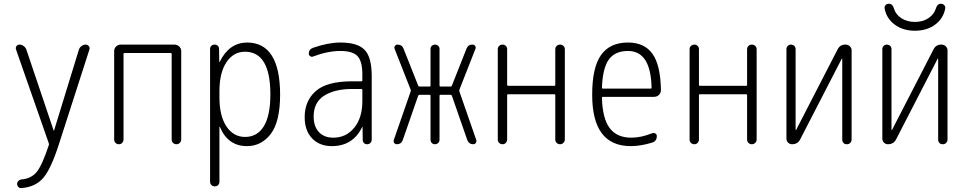

<svg xmlns="http://www.w3.org/2000/svg" viewBox="-20 -752 5040 1001"><path d="M234.4 -4.9 63.5 -494.1Q60.5 -503.9 65.9 -511.7Q71.3 -519.5 81.1 -519.5Q92.8 -519.5 103 -512.2Q113.3 -504.9 117.2 -494.1L259.8 -71.3Q259.8 -70.3 260.7 -70.3Q261.7 -70.3 261.7 -71.3L391.6 -494.1Q395.5 -504.9 405.3 -512.2Q415 -519.5 426.8 -519.5Q436.5 -519.5 442.9 -511.7Q449.2 -503.9 446.3 -494.1L287.1 0Q245.1 130.9 204.1 177.2Q163.1 223.6 90.8 228.5Q82 229.5 75.7 222.7Q69.3 215.8 69.3 207Q69.3 198.2 75.7 191.4Q82 184.6 90.8 183.6Q141.6 179.7 170.4 145.5Q199.2 111.3 234.4 4.9Q236.3 0 234.4 -4.9Z M575.2 -24.4V-485.4Q575.2 -500 585.4 -509.8Q595.7 -519.5 611.3 -519.5H888.7Q903.3 -519.5 914.1 -509.8Q924.8 -500 924.8 -485.4V-25.4Q924.8 -14.6 917.5 -7.3Q910.2 0 899.9 0Q889.6 0 882.3 -6.8Q875 -13.7 875 -25.4V-470.7Q875 -475.6 870.1 -475.6H628.9Q624 -475.6 624 -470.7V-24.4Q624 -14.6 617.2 -7.3Q610.4 0 600.1 0Q589.8 0 582.5 -6.8Q575.2 -13.7 575.2 -24.4Z M1124 -275.4V-245.1Q1124 -147.5 1160.6 -92.8Q1197.3 -38.1 1257.8 -38.1Q1321.3 -38.1 1355.5 -93.8Q1389.6 -149.4 1389.6 -259.8Q1389.6 -481.4 1257.8 -482.4Q1197.3 -482.4 1160.6 -427.7Q1124 -373 1124 -275.4ZM1075.2 195.3V-497.1Q1075.2 -506.8 1082 -513.2Q1088.9 -519.5 1099.1 -519.5Q1109.4 -519.5 1115.7 -513.2Q1122.1 -506.8 1122.1 -497.1L1123 -429.7Q1123 -428.7 1124 -428.7Q1126 -428.7 1126 -430.7Q1174.8 -529.3 1267.6 -530.3Q1439.5 -530.3 1440.4 -259.8Q1440.4 -117.2 1391.6 -53.7Q1342.8 9.8 1267.6 9.8Q1168.9 9.8 1127 -88.9Q1127 -90.8 1126 -90.8Q1124 -90.8 1124 -89.8V195.3Q1124 206.1 1117.2 212.9Q1110.4 219.7 1100.1 219.7Q1089.8 219.7 1082.5 212.9Q1075.2 206.1 1075.2 195.3Z M1815.4 -288.1Q1725.6 -288.1 1670.4 -253.4Q1615.2 -218.8 1615.2 -144.5Q1615.2 -92.8 1642.6 -63.5Q1669.9 -34.2 1717.8 -34.2Q1784.2 -34.2 1826.7 -85.9Q1869.1 -137.7 1869.1 -224.6V-283.2Q1869.1 -288.1 1864.3 -288.1ZM1710 9.8Q1645.5 9.8 1606.9 -30.8Q1568.4 -71.3 1568.4 -141.6Q1568.4 -225.6 1626 -276.9Q1683.6 -328.1 1815.4 -328.1H1864.3Q1869.1 -328.1 1869.1 -332V-365.2Q1869.1 -432.6 1843.8 -459.5Q1818.4 -486.3 1754.9 -486.3Q1688.5 -486.3 1611.3 -457Q1604.5 -454.1 1597.2 -459Q1589.8 -463.9 1589.8 -471.7Q1589.8 -495.1 1612.3 -502.9Q1691.4 -530.3 1754.9 -530.3Q1844.7 -530.3 1881.3 -491.7Q1918 -453.1 1918 -355.5V-23.4Q1918 -13.7 1911.1 -6.8Q1904.3 0 1894 0Q1883.8 0 1877.4 -6.3Q1871.1 -12.7 1871.1 -23.4L1870.1 -89.8Q1870.1 -90.8 1869.1 -90.8Q1868.2 -90.8 1868.2 -89.8Q1820.3 9.8 1710 9.8Z M2048.8 0Q2040 0 2035.2 -6.8Q2030.3 -13.7 2033.2 -22.5L2121.1 -275.4Q2123 -280.3 2121.1 -284.2L2037.1 -498Q2034.2 -505.9 2039.1 -512.7Q2043.9 -519.5 2051.8 -519.5Q2076.2 -519.5 2084 -498L2160.2 -305.7Q2162.1 -300.8 2167 -300.8H2219.7Q2224.6 -300.8 2224.6 -305.7V-497.1Q2224.6 -506.8 2231.4 -513.2Q2238.3 -519.5 2248 -519.5Q2257.8 -519.5 2264.6 -513.2Q2271.5 -506.8 2271.5 -497.1V-305.7Q2271.5 -300.8 2276.4 -300.8H2329.1Q2334 -300.8 2335.9 -305.7L2412.1 -498Q2420.9 -520.5 2444.3 -519.5Q2452.1 -519.5 2457 -512.7Q2461.9 -505.9 2459 -498L2375 -284.2Q2374 -280.3 2375 -275.4L2462.9 -22.5Q2465.8 -14.6 2460.9 -7.3Q2456.1 0 2447.3 0Q2424.8 0 2416 -22.5L2335.9 -252.9Q2334 -257.8 2329.1 -257.8H2276.4Q2271.5 -257.8 2271.5 -252.9V-23.4Q2271.5 -13.7 2264.6 -6.8Q2257.8 0 2248 0Q2238.3 0 2231.4 -6.3Q2224.6 -12.7 2224.6 -23.4V-252.9Q2224.6 -257.8 2219.7 -257.8H2167Q2162.1 -257.8 2160.2 -252.9L2080.1 -22.5Q2072.3 0 2048.8 0Z M2575.2 -24.4V-496.1Q2575.2 -505.9 2582.5 -512.7Q2589.8 -519.5 2600.1 -519.5Q2610.4 -519.5 2617.2 -512.7Q2624 -505.9 2624 -496.1V-309.6Q2624 -304.7 2628.9 -304.7H2870.1Q2875 -304.7 2875 -309.6V-495.1Q2875 -505.9 2882.3 -512.7Q2889.6 -519.5 2899.9 -519.5Q2910.2 -519.5 2917.5 -512.7Q2924.8 -505.9 2924.8 -495.1V-25.4Q2924.8 -14.6 2917.5 -7.3Q2910.2 0 2899.9 0Q2889.6 0 2882.3 -6.8Q2875 -13.7 2875 -25.4V-255.9Q2875 -260.7 2870.1 -260.7H2628.9Q2624 -260.7 2624 -255.9V-24.4Q2624 -14.6 2617.2 -7.3Q2610.4 0 2600.1 0Q2589.8 0 2582.5 -6.8Q2575.2 -13.7 2575.2 -24.4Z M3253.9 -486.3Q3186.5 -486.3 3154.3 -441.9Q3122.1 -397.5 3118.2 -294.9Q3118.2 -290 3123 -290H3372.1Q3377 -290 3377 -294.9Q3373 -486.3 3253.9 -486.3ZM3268.6 9.8Q3066.4 9.8 3067.4 -259.8Q3067.4 -399.4 3113.3 -464.8Q3159.2 -530.3 3253.9 -530.3Q3339.8 -530.3 3381.8 -471.2Q3423.8 -412.1 3425.8 -282.2Q3425.8 -267.6 3415.5 -257.3Q3405.3 -247.1 3389.6 -247.1H3123Q3118.2 -247.1 3118.2 -242.2Q3121.1 -133.8 3158.7 -84Q3196.3 -34.2 3271.5 -34.2Q3322.3 -34.2 3380.9 -57.6Q3388.7 -60.5 3396.5 -56.2Q3404.3 -51.8 3404.3 -43Q3404.3 -16.6 3380.9 -8.8Q3320.3 9.8 3268.6 9.8Z M3575.2 -24.4V-496.1Q3575.2 -505.9 3582.5 -512.7Q3589.8 -519.5 3600.1 -519.5Q3610.4 -519.5 3617.2 -512.7Q3624 -505.9 3624 -496.1V-309.6Q3624 -304.7 3628.9 -304.7H3870.1Q3875 -304.7 3875 -309.6V-495.1Q3875 -505.9 3882.3 -512.7Q3889.6 -519.5 3899.9 -519.5Q3910.2 -519.5 3917.5 -512.7Q3924.8 -505.9 3924.8 -495.1V-25.4Q3924.8 -14.6 3917.5 -7.3Q3910.2 0 3899.9 0Q3889.6 0 3882.3 -6.8Q3875 -13.7 3875 -25.4V-255.9Q3875 -260.7 3870.1 -260.7H3628.9Q3624 -260.7 3624 -255.9V-24.4Q3624 -14.6 3617.2 -7.3Q3610.4 0 3600.1 0Q3589.8 0 3582.5 -6.8Q3575.2 -13.7 3575.2 -24.4Z M4109.4 0Q4097.7 0 4088.9 -8.3Q4080.1 -16.6 4080.1 -29.3V-496.1Q4080.1 -505.9 4086.9 -512.7Q4093.8 -519.5 4104 -519.5Q4114.3 -519.5 4121.1 -512.7Q4127.9 -505.9 4127.9 -496.1V-75.2Q4127.9 -74.2 4128.9 -74.2Q4130.9 -74.2 4130.9 -75.2L4346.7 -494.1Q4359.4 -520.5 4389.6 -519.5Q4401.4 -519.5 4410.6 -510.7Q4419.9 -502 4419.9 -490.2V-24.4Q4419.9 -14.6 4413.1 -7.3Q4406.2 0 4395 0Q4383.8 0 4377.4 -6.8Q4371.1 -13.7 4371.1 -24.4V-445.3Q4371.1 -446.3 4370.1 -446.3Q4368.2 -446.3 4368.2 -445.3L4152.3 -26.4Q4139.6 0 4109.4 0Z M4885.7 -732.4Q4895.5 -732.4 4902.3 -725.6Q4909.2 -718.8 4908.2 -709Q4899.4 -657.2 4856.4 -624.5Q4813.5 -591.8 4750 -591.8Q4686.5 -591.8 4643.6 -624.5Q4600.6 -657.2 4591.8 -709Q4590.8 -718.8 4597.2 -725.6Q4603.5 -732.4 4614.3 -732.4Q4633.8 -732.4 4640.6 -708Q4649.4 -676.8 4679.2 -657.2Q4709 -637.7 4750 -637.7Q4791 -637.7 4820.3 -657.2Q4849.6 -676.8 4859.4 -708Q4866.2 -732.4 4885.7 -732.4ZM4609.4 0Q4597.7 0 4588.9 -8.3Q4580.1 -16.6 4580.1 -29.3V-496.1Q4580.1 -505.9 4586.9 -512.7Q4593.8 -519.5 4604 -519.5Q4614.3 -519.5 4621.1 -512.7Q4627.9 -505.9 4627.9 -496.1V-75.2Q4627.9 -74.2 4628.9 -74.2Q4630.9 -74.2 4630.9 -75.2L4846.7 -494.1Q4859.4 -520.5 4889.6 -519.5Q4901.4 -519.5 4910.6 -510.7Q4919.9 -502 4919.9 -490.2V-24.4Q4919.9 -14.6 4913.1 -7.3Q4906.2 0 4895 0Q4883.8 0 4877.4 -6.8Q4871.1 -13.7 4871.1 -24.4V-445.3Q4871.1 -446.3 4870.1 -446.3Q4868.2 -446.3 4868.2 -445.3L4652.3 -26.4Q4639.6 0 4609.4 0Z"/></svg>

Font: Rounded-L Mgen+ 1m light
Style: Regular
Weight: 200
Designer: [Source Han Sans]
Ryoko NISHIZUKA  (kana & ideographs); Paul D. Hunt (Latin, Greek & Cyrillic); Wenlong ZHANG  (bopomofo
Version: Version 1.059.20150602